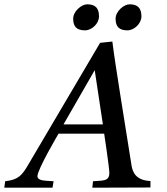

<svg xmlns="http://www.w3.org/2000/svg" viewBox="-44 -871 777 892"><path d="M-24 1H200L205 -29C165 -32 130 -30 130 -53C130 -84 228 -250 228 -250H440C440 -250 464 -92 464 -68C464 -27 433 -33 388 -29L385 1L655 0V-30C588 -33 572 -70 567 -103C535 -307 491 -571 478 -678L421 -672L89 -109C58 -55 41 -36 -20 -29ZM251 -293 396 -545 434 -293ZM296 -784C296 -748 312 -730 351 -730C382 -730 416 -761 416 -795C416 -832 400 -851 361 -851C335 -851 296 -819 296 -784ZM493 -784C493 -748 509 -730 548 -730C579 -730 613 -761 613 -795C613 -832 597 -851 558 -851C532 -851 493 -819 493 -784Z"/></svg>

Font: KpRoman
Style: SemiboldItalic
Weight: 600
Italic angle: -11°
Version: Version 0.66